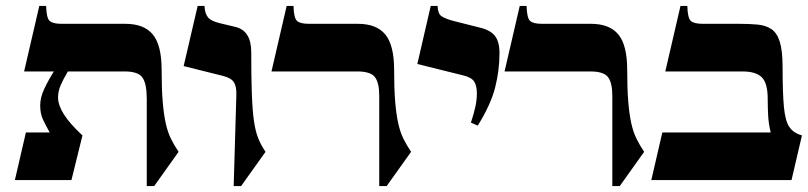

<svg xmlns="http://www.w3.org/2000/svg" viewBox="-20 -605 2716 645"><path d="M175 -278Q175 -252 194.5 -221Q214 -190 257 -150L220 0H30L67 -160H147Q134 -183 124.5 -203Q115 -223 115 -251Q115 -277 128.5 -306Q142 -335 161 -365H61L112 -585H135Q136 -545 146.5 -535Q157 -525 187 -525H401Q464 -525 493.5 -489Q523 -453 523 -370Q523 -307 526.5 -264.5Q530 -222 536.5 -192Q543 -162 554 -139.5Q565 -117 580 -95L498 20H473V-273Q473 -324 458.5 -344.5Q444 -365 399 -365H208Q192 -338 183.5 -318Q175 -298 175 -278Z M824 -430Q824 -345 826 -290Q828 -235 833 -199.5Q838 -164 847.5 -140.5Q857 -117 872 -95L790 20H765L774 -285Q775 -314 766 -328.5Q757 -343 729 -350L597 -383L644 -585H667Q668 -560 678.5 -547Q689 -534 719 -527L769 -515Q824 -503 824 -430Z M1304 -370Q1304 -307 1307.5 -264.5Q1311 -222 1317.5 -192Q1324 -162 1335 -139.5Q1346 -117 1361 -95L1279 20H1254V-283Q1254 -327 1239.5 -346Q1225 -365 1180 -365H892L943 -585H966Q967 -545 977.5 -535Q988 -525 1018 -525H1182Q1245 -525 1274.5 -489Q1304 -453 1304 -370Z M1658 -427Q1658 -369 1643.5 -311.5Q1629 -254 1585 -183L1562 -193Q1573 -227 1577.5 -249Q1582 -271 1582 -291Q1582 -317 1573 -331Q1564 -345 1535 -352L1382 -390L1427 -585H1450Q1451 -560 1462 -551.5Q1473 -543 1502 -535L1593 -512Q1627 -504 1642.5 -484.5Q1658 -465 1658 -427Z M2087 -370Q2087 -307 2090.5 -264.5Q2094 -222 2100.5 -192Q2107 -162 2118 -139.5Q2129 -117 2144 -95L2062 20H2037V-283Q2037 -327 2022.5 -346Q2008 -365 1963 -365H1675L1726 -585H1749Q1750 -545 1760.5 -535Q1771 -525 1801 -525H1965Q2028 -525 2057.5 -489Q2087 -453 2087 -370Z M2609 -380Q2609 -293 2613.5 -245.5Q2618 -198 2632 -178Q2646 -158 2674 -150L2639 0H2168L2205 -160H2569Q2562 -189 2560.5 -217Q2559 -245 2559 -273Q2559 -326 2539 -345.5Q2519 -365 2474 -365H2215L2266 -585H2289Q2290 -545 2300.5 -535Q2311 -525 2341 -525H2462Q2497 -525 2524.5 -522.5Q2552 -520 2571 -507.5Q2590 -495 2599.5 -465Q2609 -435 2609 -380Z"/></svg>

Font: Bona Nova
Style: Bold
Weight: 700
Designer: Mateusz Machalski
Foundry: Capitalics
Version: Version 4.001; ttfautohint (v1.8.3)